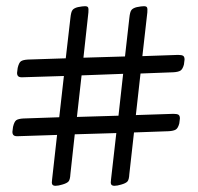

<svg xmlns="http://www.w3.org/2000/svg" viewBox="-20 -611 639 619"><path d="M575 -419 573 -403Q569 -388 562 -383.5Q555 -379 539 -378L433 -374L418 -240L539 -244Q551 -244 555.5 -241Q560 -238 560 -229L558 -213Q554 -198 547 -193.5Q540 -189 524 -188L412 -184L397 -50Q396 -31 390.5 -25.5Q385 -20 371 -16Q358 -12 349 -12Q341 -12 338.5 -16.5Q336 -21 338 -33L355 -182L221 -178L207 -50Q206 -31 200.5 -25.5Q195 -20 181 -16Q168 -12 159 -12Q151 -12 148.5 -16.5Q146 -21 148 -33L164 -176L41 -172Q29 -171 24.5 -174.5Q20 -178 20 -186L22 -202Q26 -219 32.5 -223.5Q39 -228 55 -229L171 -233L186 -366L56 -362Q44 -361 39.5 -364.5Q35 -368 35 -376L37 -392Q41 -409 47.5 -413.5Q54 -418 70 -419L192 -423L207 -553Q209 -573 214 -579Q219 -585 231 -588Q246 -591 254 -591Q262 -591 264 -587Q266 -583 265 -571L249 -425L383 -429L397 -553Q399 -573 404 -579Q409 -585 421 -588Q436 -591 444 -591Q452 -591 454 -587Q456 -583 455 -571L439 -430L554 -434Q566 -434 570.5 -431Q575 -428 575 -419ZM243 -368 228 -234 362 -238 377 -373Z"/></svg>

Font: Farsan
Style: Regular
Weight: 400
Version: Version 1.001g;PS 1.001;hotconv 1.0.86;makeotf.lib2.5.63406 